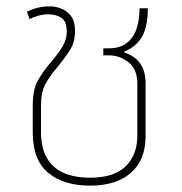

<svg xmlns="http://www.w3.org/2000/svg" viewBox="-20 -574 571 604"><path d="M263 10Q181 10 132 -30Q83 -70 83 -158V-242Q83 -292 99 -320.5Q115 -349 139 -377Q163 -405 176.5 -427.5Q190 -450 190 -474Q190 -507 173 -518Q156 -529 131 -529Q115 -529 98.5 -524Q82 -519 73 -514L65 -537Q80 -545 98 -549.5Q116 -554 137 -554Q154 -554 172.5 -547Q191 -540 203.5 -523.5Q216 -507 216 -477Q216 -441 199.5 -415.5Q183 -390 160 -362Q136 -334 122.5 -309Q109 -284 109 -243V-159Q109 -109 127.5 -77Q146 -45 180.5 -30Q215 -15 263 -15Q339 -15 375.5 -51Q412 -87 412 -147V-311Q412 -356 384.5 -378Q357 -400 321 -400H305V-422H322Q357 -422 378.5 -438.5Q400 -455 409.5 -483.5Q419 -512 419 -548H445Q445 -491 427 -459Q409 -427 371 -412V-409Q397 -400 411.5 -385.5Q426 -371 432 -352.5Q438 -334 438 -312V-146Q438 -71 392 -30.5Q346 10 263 10Z"/></svg>

Font: Noto Sans Thai Thin
Style: Regular
Weight: 250
Designer: Monotype Design Team
Foundry: Monotype Imaging Inc.
Version: Version 2.001